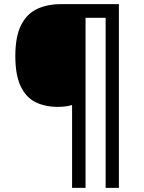

<svg xmlns="http://www.w3.org/2000/svg" viewBox="-20 -780 693 927"><path d="M554 127H490V-694H393V127H328V-273Q298 -264 259 -264Q197 -264 151 -287Q105 -310 79.5 -364Q54 -418 54 -509Q54 -604 82 -659Q110 -714 159.5 -737Q209 -760 274 -760H554Z"/></svg>

Font: Noto Sans Myanmar UI Medium
Style: Regular
Weight: 500
Designer: Monotype Design Team
Foundry: Monotype Imaging Inc.
Version: Version 2.103; ttfautohint (v1.8.4.7-5d5b)